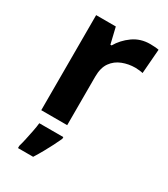

<svg xmlns="http://www.w3.org/2000/svg" viewBox="-191 -645 836 955"><g transform="rotate(30 227.0 -167.5)"><path d="M383 -556Q394 -556 409 -555Q424 -554 433 -552L422 -412Q415 -414 401.5 -415.5Q388 -417 378 -417Q340 -417 305 -403.5Q270 -390 248.5 -360Q227 -330 227 -278V0H78V-546H191L213 -454H220Q244 -496 286 -526Q328 -556 383 -556ZM240 71Q230 93 217.5 117.5Q205 142 190.5 168Q176 194 159 221H72V208Q78 188 83.5 162Q89 136 94.5 109Q100 82 102 61H240Z"/></g></svg>

Font: Noto Sans Tangsa
Style: Bold
Weight: 700
Version: Version 1.504